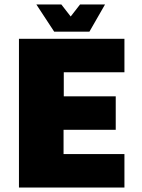

<svg xmlns="http://www.w3.org/2000/svg" viewBox="-20 -841 638 861"><path d="M65 0V-667H538V-517H266V-409H499V-259H265V-150H538V0ZM223 -699 143 -821H255L297 -767L339 -821H451L381 -699Z"/></svg>

Font: Maven Pro Black
Style: Regular
Weight: 900
Designer: Joe Prince
Foundry: Joe Prince
Version: Version 2.103